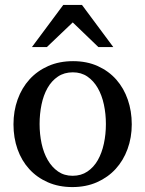

<svg xmlns="http://www.w3.org/2000/svg" viewBox="-20 -740 584 772"><path d="M405.8 -241.2Q405.8 -282.2 397.7 -319.8Q389.6 -357.4 373 -386.2Q356.4 -415 331.5 -432.1Q306.6 -449.2 272.9 -449.2Q238.3 -449.2 212.9 -432.1Q187.5 -415 171.1 -386.2Q154.8 -357.4 147 -319.8Q139.2 -282.2 139.2 -241.2Q139.2 -200.7 147.2 -163.1Q155.3 -125.5 171.9 -96.7Q188.5 -67.9 213.4 -50.5Q238.3 -33.2 272 -33.2Q306.2 -33.2 331.5 -50.3Q356.9 -67.4 373.3 -96.2Q389.6 -125 397.7 -162.6Q405.8 -200.2 405.8 -241.2ZM509.8 -240.2Q509.8 -187 492.9 -140.9Q476.1 -94.7 445.1 -60.8Q414.1 -26.9 369.9 -7.3Q325.7 12.2 271 12.2Q216.3 12.2 172.4 -7.1Q128.4 -26.4 97.7 -60.1Q66.9 -93.8 50.5 -139.9Q34.2 -186 34.2 -240.2Q34.2 -293.5 50.8 -339.8Q67.4 -386.2 98.6 -420.7Q129.9 -455.1 174.1 -474.6Q218.3 -494.1 273.9 -494.1Q329.6 -494.1 373.5 -474.1Q417.5 -454.1 447.8 -419.7Q478 -385.3 493.9 -339.1Q509.8 -293 509.8 -240.2ZM375.5 -550.8 272.5 -649.9 168.5 -550.8H108.4L234.4 -720.2H309.6L435.5 -550.8Z"/></svg>

Font: BabelStone Ogham Pictish
Style: Italic
Weight: 400
Italic angle: -30°
Designer: Andrew West
Foundry: BabelStone
Version: Version 1.02 March 14, 2022